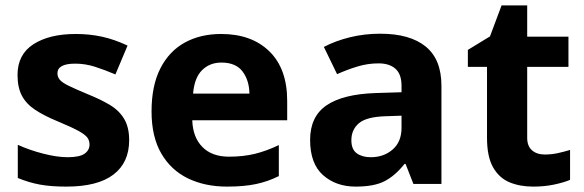

<svg xmlns="http://www.w3.org/2000/svg" viewBox="-20 -682 2166 712"><path d="M459 -162Q459 -79 400.5 -34.5Q342 10 226 10Q169 10 128 2.5Q87 -5 46 -22V-145Q90 -125 141 -112Q192 -99 231 -99Q275 -99 293.5 -112Q312 -125 312 -146Q312 -160 304.5 -171Q297 -182 272 -196Q247 -210 194 -232Q143 -253 110 -275Q77 -297 61 -327.5Q45 -358 45 -404Q45 -480 104 -518Q163 -556 261 -556Q312 -556 358 -546Q404 -536 453 -513L408 -406Q368 -423 332 -434.5Q296 -446 259 -446Q193 -446 193 -410Q193 -397 201.5 -386.5Q210 -376 234.5 -364Q259 -352 307 -332Q354 -313 388 -292.5Q422 -272 440.5 -241Q459 -210 459 -162Z M800 -556Q913 -556 979 -491.5Q1045 -427 1045 -308V-236H693Q695 -173 730.5 -137Q766 -101 829 -101Q882 -101 925 -111.5Q968 -122 1014 -144V-29Q974 -9 929.5 0.5Q885 10 822 10Q740 10 677 -20.5Q614 -51 578 -113Q542 -175 542 -269Q542 -364 574.5 -428Q607 -492 665 -524Q723 -556 800 -556ZM801 -450Q758 -450 729.5 -422Q701 -394 696 -335H905Q904 -385 879 -417.5Q854 -450 801 -450Z M1390 -557Q1500 -557 1558.5 -509.5Q1617 -462 1617 -364V0H1513L1484 -74H1480Q1445 -30 1406 -10Q1367 10 1299 10Q1226 10 1178 -32.5Q1130 -75 1130 -163Q1130 -250 1191 -291.5Q1252 -333 1374 -337L1469 -340V-364Q1469 -407 1446.5 -427Q1424 -447 1384 -447Q1344 -447 1306 -435.5Q1268 -424 1230 -407L1181 -508Q1225 -531 1278.5 -544Q1332 -557 1390 -557ZM1469 -253 1411 -251Q1339 -249 1311 -225Q1283 -201 1283 -162Q1283 -128 1303 -113.5Q1323 -99 1355 -99Q1403 -99 1436 -127.5Q1469 -156 1469 -208Z M2000 -109Q2025 -109 2048 -114Q2071 -119 2094 -126V-15Q2070 -5 2034.5 2.5Q1999 10 1957 10Q1908 10 1869.5 -6Q1831 -22 1808.5 -61.5Q1786 -101 1786 -171V-434H1715V-497L1797 -547L1840 -662H1935V-546H2088V-434H1935V-171Q1935 -140 1953 -124.5Q1971 -109 2000 -109Z"/></svg>

Font: Noto IKEA Arabic
Style: Bold
Weight: 700
Designer: Monotype Design Team
Foundry: Monotype Imaging Inc.
Version: Version 1.200